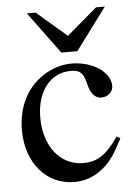

<svg xmlns="http://www.w3.org/2000/svg" viewBox="-51 -714 545 763"><g transform="rotate(-5 222.0 -332.0)"><path d="M396 -674H361L240 -571L120 -674H85L208 -507H272ZM398 -156C350 -86 314 -62 257 -62C165 -62 102 -142 102 -257C102 -361 157 -431 238 -431C274 -431 287 -420 297 -383L303 -361C311 -332 329 -315 351 -315C377 -315 398 -334 398 -357C398 -413 328 -460 244 -460C197 -460 149 -442 109 -409C55 -364 25 -295 25 -212C25 -83 104 10 215 10C258 10 296 -4 330 -32C360 -56 380 -85 412 -147Z"/></g></svg>

Font: STIXGeneral
Style: Regular
Weight: 400
Designer: MicroPress Inc., with final additions and corrections provided by Coen Hoffman, Elsevier (retired)
Version: Version 1.1.0